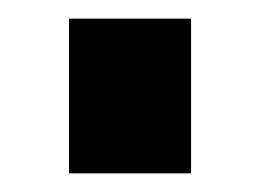

<svg xmlns="http://www.w3.org/2000/svg" viewBox="-20 -426 279 206"><path d="M54 -240V-406H185V-240Z"/></svg>

Font: Raleway Thin ExtraBold
Style: Regular
Weight: 800
Version: Version 4.026